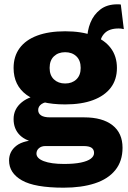

<svg xmlns="http://www.w3.org/2000/svg" viewBox="-20 -655 595 890"><path d="M540 -634 554 -520Q547 -522 541 -522.5Q535 -523 530 -523Q487 -523 465.5 -501.5Q444 -480 444 -448L384 -470Q384 -512 399 -549.5Q414 -587 445 -611Q476 -635 524 -635Q527 -635 531.5 -635Q536 -635 540 -634ZM370 -111Q455 -111 501.5 -74.5Q548 -38 548 30Q548 92 514.5 133.5Q481 175 419.5 195Q358 215 275 215Q141 215 81.5 181Q22 147 22 89Q22 47 56 20.5Q90 -6 167 -7L163 9Q102 1 72.5 -28Q43 -57 43 -103Q43 -150 81 -181Q119 -212 180 -214L243 -185H227Q189 -184 173 -173Q157 -162 157 -145Q157 -129 170.5 -120Q184 -111 212 -111ZM277 105Q324 105 355 98.5Q386 92 401 80.5Q416 69 416 54Q416 38 404.5 30Q393 22 367 22H190Q172 22 160.5 32Q149 42 149 57Q149 79 183 92Q217 105 277 105ZM282 -510Q358 -510 411.5 -490Q465 -470 493.5 -432Q522 -394 522 -340Q522 -286 493.5 -248.5Q465 -211 411.5 -191Q358 -171 282 -171Q164 -171 103.5 -215Q43 -259 43 -340Q43 -394 71 -432Q99 -470 152.5 -490Q206 -510 282 -510ZM282 -413Q250 -413 230 -394Q210 -375 210 -340Q210 -306 230 -287Q250 -268 282 -268Q314 -268 334 -287Q354 -306 354 -340Q354 -375 334 -394Q314 -413 282 -413Z"/></svg>

Font: Kantumruy Pro
Style: Bold
Weight: 700
Version: Version 1.002